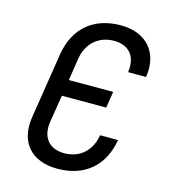

<svg xmlns="http://www.w3.org/2000/svg" viewBox="-111 -829 823 929"><g transform="rotate(15 300.0 -365.0)"><path d="M262 10C398 10 488 -67 510 -200H420C408 -121 352 -71 275 -71C198 -71 158 -121 170 -200L192 -337H414L427 -419H205L222 -530C234 -609 291 -659 368 -659C444 -659 484 -609 472 -530H562C582 -655 509 -740 381 -740C244 -740 154 -663 132 -530L80 -200C60 -71 130 10 262 10Z"/></g></svg>

Font: JetBrains Mono
Style: Italic
Weight: 400
Italic angle: -9°
Monospace: yes
Designer: Philipp Nurullin, Konstantin Bulenkov
Foundry: JetBrains
Version: Version 2.305